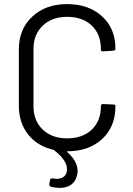

<svg xmlns="http://www.w3.org/2000/svg" viewBox="-20 -728 647 935"><path d="M542 -492.2V-486.8Q542 -482.4 528.8 -481L483.9 -478H481Q477.5 -478 474.4 -479.7Q471.2 -481.4 471.2 -483.9V-490.2Q471.2 -561.5 426.5 -603.8Q381.8 -646 307.1 -646Q232.9 -646 188 -603Q143.1 -560.1 143.1 -490.2V-210Q143.1 -140.1 188 -97.2Q232.9 -54.2 307.1 -54.2Q381.8 -54.2 426.5 -96.4Q471.2 -138.7 471.2 -210Q471.2 -222.7 483.9 -221.2L528.8 -219.2Q542 -219.2 542 -213.9V-209Q542 -110.8 477.3 -51Q412.6 8.8 307.1 8.8Q303.7 8.8 310.1 15.1Q357.9 58.1 357.9 105Q357.9 116.7 355 127Q339.4 187 269 187Q252 187 230 182.1Q218.8 179.2 220.2 167L223.1 150.9Q224.6 138.2 237.8 141.1Q253.4 143.1 255.9 143.1Q278.8 143.1 292.5 131.1Q306.2 119.1 306.2 95.2Q306.2 52.7 244.1 3.9Q241.2 1 237.8 1Q160.2 -17.6 116 -74.5Q71.8 -131.3 71.8 -212.9V-487.8Q71.8 -585.9 137 -647Q202.1 -708 307.1 -708Q412.1 -708 477.1 -648.4Q542 -588.9 542 -492.2Z"/></svg>

Font: Barlow
Style: Regular
Weight: 400
Designer: Jeremy Tribby
Foundry: Jeremy Tribby
Version: Version 1.101